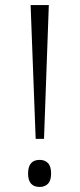

<svg xmlns="http://www.w3.org/2000/svg" viewBox="-20 -733 315 759"><path d="M101 -713H173L154 -184H121ZM91 -47Q91 -101 137 -101Q157 -101 169.5 -88.5Q182 -76 182 -47Q182 -19 169.5 -6.5Q157 6 137 6Q91 6 91 -47Z"/></svg>

Font: Noto Serif NarrowLight
Style: Regular
Weight: 300
Width: 4
Designer: Monotype Design Team
Foundry: Monotype Imaging Inc.
Version: Version 1.001